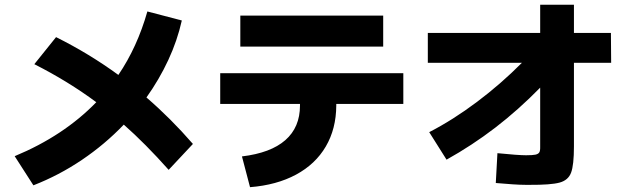

<svg xmlns="http://www.w3.org/2000/svg" viewBox="-20 -774 2633 811"><path d="M386.7 -342.3Q267.6 -430.7 125 -502.9L216.8 -617.2Q356.9 -547.4 480 -457.5Q559.6 -574.7 602.5 -725.6L748 -687.5Q729 -602.5 690.9 -520.5Q652.8 -438.5 598.6 -362.3Q701.2 -273.9 794.9 -166L692.4 -56.6Q594.2 -167 502.9 -247.6Q422.9 -164.1 325.9 -98.6Q229 -33.2 121.1 8.8L42 -114.3Q249 -200.2 386.7 -342.3Z M1247.1 -328.1V-335H910.2V-464.8H1683.6V-335H1400.4V-328.1Q1399.9 -230 1356.2 -155.3Q1312.5 -80.6 1230.5 -36.4Q1148.4 7.8 1036.1 16.6L1002 -113.3Q1123.5 -127.9 1185.3 -182.1Q1247.1 -236.3 1247.1 -328.1ZM995.1 -708H1598.6V-577.1H995.1Z M2184.6 -508.8H1787.1V-634.8H2261.7V-753.9H2404.3V-634.8H2560.5L2561.5 -508.8H2404.3V-155.3Q2404.3 -77.1 2392.3 -44.9Q2380.4 -12.7 2343.5 -2.7Q2306.6 7.3 2216.8 6.8H2201.2Q2177.2 6.8 2145.5 4.6Q2113.8 2.4 2074.2 -1L2081.1 -127Q2168.9 -118.2 2202.1 -118.2Q2230 -118.2 2241.9 -120.8Q2253.9 -123.5 2258.1 -130.6Q2262.2 -137.7 2261.7 -154.3V-403.8Q2169.4 -309.6 2071.8 -234.6Q1974.1 -159.7 1866.2 -99.6L1793 -215.8Q1893.6 -267.6 1994.4 -343.3Q2095.2 -418.9 2184.6 -508.8Z"/></svg>

Font: Pretendard GOV ExtraBold
Style: Regular
Weight: 800
Designer: Base glyphs from Inter by Rasmus Andersson; Hangeul glyphs from Noto Sans CJK(Source Han Sans) by Jang Soo-young and Kan
Foundry: Kil Hyung-jin
Version: Version 1.309